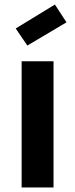

<svg xmlns="http://www.w3.org/2000/svg" viewBox="-20 -823 330 843"><path d="M75 -554H215V0H75ZM272 -725 100 -623 49 -698 221 -803Z"/></svg>

Font: Poppins SemiBold
Style: Regular
Weight: 600
Designer: Ninad Kale (Devanagari), Jonny Pinhorn (Latin)
Foundry: Indian Type Foundry
Version: Version 3.002 2017